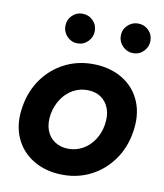

<svg xmlns="http://www.w3.org/2000/svg" viewBox="-83 -799 751 880"><g transform="rotate(10 292.5 -359.5)"><path d="M270 12Q191 12 132 -23Q73 -58 46 -120.5Q19 -183 33 -265Q45 -338 85 -394Q125 -450 185 -481Q245 -512 316 -512Q396 -512 454.5 -477Q513 -442 539.5 -379.5Q566 -317 552 -235Q540 -162 500 -106Q460 -50 400.5 -19Q341 12 270 12ZM274 -110Q309 -110 339.5 -127Q370 -144 391 -175Q412 -206 419 -247Q426 -291 414 -323Q402 -355 376 -372.5Q350 -390 312 -390Q277 -390 246.5 -373Q216 -356 195 -325Q174 -294 166 -253Q159 -209 171 -177Q183 -145 210 -127.5Q237 -110 274 -110ZM230 -593Q202 -593 182 -613.5Q162 -634 162 -662Q162 -691 182 -711Q202 -731 230 -731Q259 -731 279 -711Q299 -691 299 -662Q299 -634 279 -613.5Q259 -593 230 -593ZM489 -593Q461 -593 440.5 -613.5Q420 -634 420 -662Q420 -691 440.5 -711Q461 -731 489 -731Q518 -731 538 -711Q558 -691 558 -662Q558 -634 538 -613.5Q518 -593 489 -593Z"/></g></svg>

Font: Figtree Light
Style: Bold Italic
Weight: 700
Italic angle: -9.5°
Version: Version 2.000